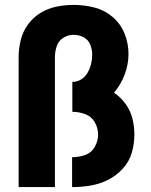

<svg xmlns="http://www.w3.org/2000/svg" viewBox="-20 -763 616 783"><path d="M56 0H204V-530Q204 -553 211.5 -575Q219 -597 238.5 -609Q258 -621 281 -621Q302 -621 321 -611Q340 -601 348 -581Q356 -561 356 -540Q356 -521 351.5 -502.5Q347 -484 337.5 -467Q328 -450 311.5 -439.5Q295 -429 275 -429V-307Q302 -307 327.5 -297.5Q353 -288 366.5 -264.5Q380 -241 380 -214Q380 -188 366.5 -164Q353 -140 327.5 -131Q302 -122 275 -122H274V0H275Q313 0 350.5 -6.5Q388 -13 421.5 -30Q455 -47 481 -75.5Q507 -104 517.5 -140.5Q528 -177 528 -214Q528 -247 520 -279.5Q512 -312 492 -339.5Q472 -367 445 -385Q473 -418 488.5 -459Q504 -500 504 -543Q504 -586 488 -626Q472 -666 439 -694Q406 -722 364.5 -732.5Q323 -743 280 -743Q245 -743 210.5 -736Q176 -729 145.5 -710.5Q115 -692 94 -663Q73 -634 64.5 -599.5Q56 -565 56 -530Z"/></svg>

Font: Iosevka Sparkle Heavy
Style: Regular
Weight: 900
Designer: Belleve Invis
Foundry: Belleve Invis
Version: Version 4.5.0; ttfautohint (v1.8.3)